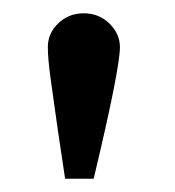

<svg xmlns="http://www.w3.org/2000/svg" viewBox="-20 -680 264 289"><path d="M121 -411H78Q67.5 -478.5 56 -563Q52 -592.5 52 -609Q52 -630 67.8 -645Q83.5 -660 106 -660Q129 -660 144.8 -644.5Q160.5 -629 160.5 -609Q160.5 -576.5 121 -411Z"/></svg>

Font: Lucymar Sans Medium
Style: Regular
Weight: 500
Foundry: The League of Moveable Type (original font) / Main changes by Cristiano Sobral with portions from Mirco Monsees
Version: Version 2.001;August 30, 2020;FontCreator 13.0.0.2681 64-bit